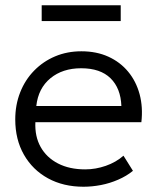

<svg xmlns="http://www.w3.org/2000/svg" viewBox="-20 -695 598 730"><path d="M297.5 15Q221 15 162.5 -17Q104 -49 71 -106.8Q38 -164.5 38 -241Q38 -296.5 56.8 -344Q75.5 -391.5 109.8 -426.5Q144 -461.5 189.8 -480.8Q235.5 -500 289.5 -500Q347 -500 392 -479.5Q437 -459 467.2 -422.5Q497.5 -386 510.8 -336.8Q524 -287.5 517.5 -230.5H114.5Q112 -176.5 134.5 -136.2Q157 -96 200.5 -73.5Q244 -51 304 -51Q343.5 -51 382.2 -64.5Q421 -78 449.5 -103L485.5 -45.5Q461 -25.5 429.2 -11.8Q397.5 2 363.8 8.5Q330 15 297.5 15ZM118 -292H441.5Q439 -359.5 400.2 -397.5Q361.5 -435.5 288.5 -435.5Q218 -435.5 171.8 -397.5Q125.5 -359.5 118 -292ZM138.5 -615V-675H439V-615Z"/></svg>

Font: Geologica Roman ExtraLight
Style: Regular
Weight: 250
Designer: Sindre Bremnes, Frode Helland
Foundry: Monokrom Skriftforlag AS
Version: Version 1.010;gftools[0.9.28]